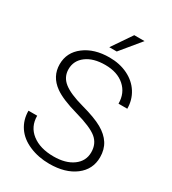

<svg xmlns="http://www.w3.org/2000/svg" viewBox="-217 -1024 1027 1147"><g transform="rotate(30 296.0 -450.5)"><path d="M492.2 -174.8Q492.2 -233.9 450.7 -268.3Q409.2 -302.7 298.8 -333.7Q188.5 -364.7 137.7 -401.4Q65.4 -453.1 65.4 -537.1Q65.4 -618.7 132.6 -669.7Q199.7 -720.7 304.2 -720.7Q375 -720.7 430.9 -693.4Q486.8 -666 517.6 -617.2Q548.3 -568.4 548.3 -508.3H487.8Q487.8 -581.1 438 -625.2Q388.2 -669.4 304.2 -669.4Q222.7 -669.4 174.3 -633.1Q126 -596.7 126 -538.1Q126 -483.9 169.4 -449.7Q212.9 -415.5 308.6 -389.4Q404.3 -363.3 453.6 -335.2Q502.9 -307.1 527.8 -268.1Q552.7 -229 552.7 -175.8Q552.7 -91.8 485.6 -41Q418.5 9.8 308.6 9.8Q233.4 9.8 170.7 -17.1Q107.9 -43.9 75.4 -92.3Q43 -140.6 43 -203.1H103Q103 -127.9 159.2 -84.5Q215.3 -41 308.6 -41Q391.6 -41 441.9 -77.6Q492.2 -114.3 492.2 -174.8ZM364.7 -909.7H435.5L322.8 -772.9H271.5Z"/></g></svg>

Font: Roboto-Light
Style: Regular
Weight: 300
Designer: Google
Version: Version 2.137; 2017